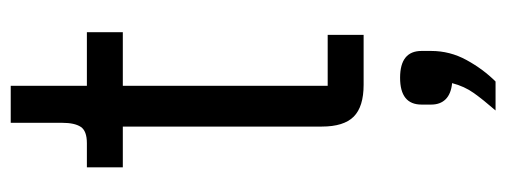

<svg xmlns="http://www.w3.org/2000/svg" viewBox="-313 -385 944 358"><g transform="rotate(-90 159.0 -206.0)"><path d="M180 0Q139 0 120.5 -18.5Q102 -37 102 -78V-449H26V-516H71Q94 -516 101.5 -527.5Q109 -539 109 -562V-658H178V-516H278V-449H178V-67H273V0ZM193 68Q243 68 243 108V126Q243 161 226 192Q209 223 186 246H132Q152 223 164.5 205.5Q177 188 183 165Q163 163 153 153Q143 143 143 126V108Q143 68 193 68Z"/></g></svg>

Font: IBM Plex Sans Condensed
Style: Regular
Weight: 400
Width: 3
Designer: Mike Abbink, Paul van der Laan, Pieter van Rosmalen
Foundry: Bold Monday
Version: Version 1.1